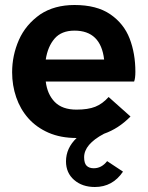

<svg xmlns="http://www.w3.org/2000/svg" viewBox="-20 -546 590 768"><path d="M359.5 202Q309 202 276.5 173.8Q244 145.5 244 99.5Q244 46.5 286.5 6Q222.5 6 174 -15.2Q125.5 -36.5 93.2 -73Q61 -109.5 44.8 -157Q28.5 -204.5 28.5 -257Q28.5 -324.5 55.5 -386Q82.5 -447.5 141 -488.5Q197.5 -526 278 -526Q367 -526 421.2 -488.8Q475.5 -451.5 498.5 -391.8Q521.5 -332 521.5 -259Q521.5 -232.5 516.5 -220H163Q169 -169 199 -138.2Q229 -107.5 286 -107.5Q332 -107.5 361 -119Q390 -130.5 414.5 -158L502 -80Q454.5 -31.5 396 -11Q316.5 31 316.5 83Q316.5 107 326.5 117Q336.5 127 355 127Q386.5 127 408.5 98.5L472 140.5Q430.5 202 359.5 202ZM396.5 -308Q383 -423.5 278 -423.5Q226 -423.5 198.5 -391.8Q171 -360 163 -308Z"/></svg>

Font: Acari Sans
Style: Bold
Weight: 700
Designer: Alfredo Marco Pradil and Stefan Peev (font) & Cristiano Sobral (main changes)
Foundry: Alfredo Marco Pradil and Stefan Peev (font) & Cristiano Sobral (main changes)
Version: Version 1.063; ttfautohint (v1.8.3)